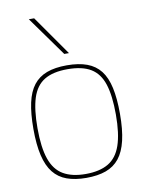

<svg xmlns="http://www.w3.org/2000/svg" viewBox="-89 -852 694 924"><g transform="rotate(-10 258.5 -390.0)"><path d="M47 -266Q47 -341 58.5 -393.5Q70 -446 95 -478Q120 -510 160 -525Q200 -540 258 -540Q316 -540 356.5 -525Q397 -510 422 -478Q447 -446 458.5 -393.5Q470 -341 470 -266Q470 -189 457.5 -136Q445 -83 419.5 -51Q394 -19 354 -4.5Q314 10 258 10Q203 10 163 -4.5Q123 -19 97.5 -51Q72 -83 59.5 -136Q47 -189 47 -266ZM67 -266Q67 -172 86.5 -115.5Q106 -59 148.5 -34Q191 -9 258 -9Q326 -9 368.5 -34Q411 -59 430.5 -115.5Q450 -172 450 -266Q450 -358 432 -414Q414 -470 372 -495.5Q330 -521 258 -521Q187 -521 145 -495.5Q103 -470 85 -414Q67 -358 67 -266ZM256 -596 117 -790H143L279 -596Z"/></g></svg>

Font: Georama ExtraCondensed Thin Thin
Style: Regular
Weight: 250
Version: Version 1.001